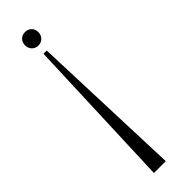

<svg xmlns="http://www.w3.org/2000/svg" viewBox="-236 -505 675 675"><g transform="rotate(-45 101.5 -167.5)"><path d="M51 -470Q51 -484 60 -493.5Q69 -503 84 -503Q99 -503 108 -493.5Q117 -484 117 -470Q117 -455 107.5 -445.5Q98 -436 84 -436Q70 -436 60.5 -445.5Q51 -455 51 -470ZM92 -403 113 168H54L76 -403Z"/></g></svg>

Font: Moniqa Cond Heading
Style: Regular
Weight: 400
Width: 3
Designer: Rajesh Rajput
Foundry: Rajesh Rajput
Version: Version 1.000